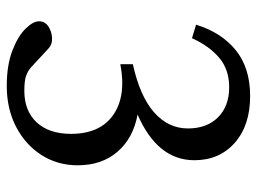

<svg xmlns="http://www.w3.org/2000/svg" viewBox="-116 -634 760 568"><g transform="rotate(90 264.0 -350.0)"><path d="M234 10Q173 10 130 -6.5Q87 -23 65 -45.5Q43 -68 43 -85Q43 -103 58 -113Q73 -123 92.5 -124Q112 -125 125 -112L179 -62Q189 -53 203.5 -47.5Q218 -42 249 -42Q308 -42 342 -78.5Q376 -115 376 -180Q376 -266 320 -305Q264 -344 170 -326V-363Q265 -384 312.5 -426Q360 -468 360 -526Q360 -582 327 -615Q294 -648 238 -648Q186 -648 151 -618.5Q116 -589 93 -538L53 -550Q76 -625 128.5 -667.5Q181 -710 264 -710Q351 -710 402.5 -664.5Q454 -619 454 -545Q454 -436 319 -377Q389 -364 429 -317.5Q469 -271 469 -200Q469 -140 438.5 -92.5Q408 -45 355 -17.5Q302 10 234 10Z"/></g></svg>

Font: Hedvig Letters Serif 12pt
Style: Regular
Weight: 400
Designer: Alexander Örn & Tor Weibull
Foundry: Kanon Foundry
Version: Version 1.000; ttfautohint (v1.8.4.7-5d5b)